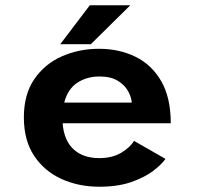

<svg xmlns="http://www.w3.org/2000/svg" viewBox="-20 -697 750 728"><path d="M607.5 -94.5Q592.5 -73 560 -48.5Q527.5 -24 477 -6.5Q426.5 11 356.5 11Q278 11 213 -18.5Q148 -48 109.2 -106.5Q70.5 -165 70.5 -252Q70.5 -339 110 -396.8Q149.5 -454.5 214.2 -483.2Q279 -512 355 -512Q432.5 -512 494.2 -481.5Q556 -451 591.8 -388.5Q627.5 -326 627.5 -229.5H217.5Q222.5 -164.5 258.8 -131Q295 -97.5 356.5 -97.5Q406.5 -97.5 440.8 -118.5Q475 -139.5 488 -163ZM357.5 -407Q309 -407 273 -383.2Q237 -359.5 223.5 -308H479.5Q478.5 -328 465.8 -351.2Q453 -374.5 426.5 -390.8Q400 -407 357.5 -407ZM208.5 -529.5 320.5 -677H474L324.5 -529.5Z"/></svg>

Font: League Mono SemiBold
Style: Regular
Weight: 600
Width: 6
Designer: Tyler Finck
Foundry: The League of Moveable Type / Tyler Finck
Version: Version 2.300;RELEASE